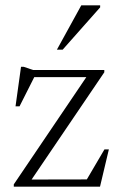

<svg xmlns="http://www.w3.org/2000/svg" viewBox="-20 -697 446 717"><path d="M31.5 0V-8.5L309.5 -419.5L329 -409H76.5L115 -423L53 -300H38L58.5 -447.5H68.5L104 -435.5H369.5V-427L90.5 -15.5L74 -26.5L318.5 -27L297.5 -15.5L370 -139H386.5L353.5 0ZM192.5 -511.5 283.5 -677H354V-669.5L214 -511.5Z"/></svg>

Font: Newsreader 24pt Light
Style: Regular
Weight: 300
Designer: Hugues Gentile
Foundry: Production Type
Version: Version 1.003